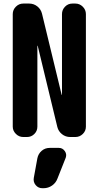

<svg xmlns="http://www.w3.org/2000/svg" viewBox="-20 -750 540 1051"><path d="M392.6 -730.5Q416 -730.5 433.1 -713.4Q450.2 -696.3 450.2 -672.9V-56.6Q450.2 -33.2 433.1 -16.6Q416 0 392.6 0H364.3Q338.9 0 319.3 -15.6Q299.8 -31.2 293.9 -54.7L186.5 -499Q186.5 -500 185.5 -500Q184.6 -500 184.6 -499V-56.6Q184.6 -33.2 168 -16.6Q151.4 0 127.9 0H107.4Q84 0 66.9 -17.1Q49.8 -34.2 49.8 -56.6V-672.9Q49.8 -696.3 66.9 -713.4Q84 -730.5 107.4 -730.5H139.6Q165 -730.5 184.6 -714.8Q204.1 -699.2 210 -674.8L317.4 -231.4Q317.4 -230.5 318.4 -230.5Q319.3 -230.5 319.3 -231.4V-672.9Q319.3 -696.3 335.9 -713.4Q352.5 -730.5 376 -730.5ZM302.7 59.6Q322.3 59.6 334.5 76.7Q346.7 93.8 339.8 113.3L294.9 226.6Q286.1 251 265.1 265.6Q244.1 280.3 217.8 280.3H211.9Q189.5 280.3 175.3 263.2Q161.1 246.1 165 223.6L184.6 116.2Q189.5 91.8 208 75.7Q226.6 59.6 252 59.6Z"/></svg>

Font: Rounded Mgen+ 1mn bold
Style: Bold
Weight: 700
Designer: [Source Han Sans]
Ryoko NISHIZUKA  (kana & ideographs); Paul D. Hunt (Latin, Greek & Cyrillic); Wenlong ZHANG  (bopomofo
Version: Version 1.059.20150602